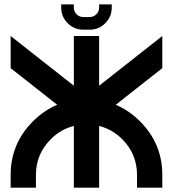

<svg xmlns="http://www.w3.org/2000/svg" viewBox="-20 -870 802 890"><path d="M732.4 -58.6V0H615.2V-58.6Q615.2 -155.8 546.9 -224.6Q499.5 -271.5 439.5 -286.1V0H322.3V-286.1Q262.2 -271.5 215.3 -224.6Q146.5 -155.8 146.5 -58.6V0H29.3V-58.6Q29.3 -204.1 132.3 -307.1Q183.6 -358.4 245.1 -384.3L29.3 -554.2V-703.1L322.3 -472.7V-703.1H439.5V-472.7L732.4 -703.1V-554.2L516.6 -384.3Q578.1 -358.4 629.4 -307.1Q732.4 -204.1 732.4 -58.6ZM366.2 -732.4Q323.7 -732.4 293.7 -762.5Q263.7 -792.5 263.7 -835V-849.6H322.3V-835Q322.3 -816.4 335.2 -803.7Q348.1 -791 366.2 -791H395.5Q413.6 -791 426.5 -803.7Q439.5 -816.4 439.5 -835V-849.6H498V-835Q498 -792.5 468 -762.5Q438 -732.4 395.5 -732.4Z"/></svg>

Font: Gerhaus
Style: Regular
Weight: 400
Designer: GGBotNet
Foundry: GGBotNet
Version: 1.01